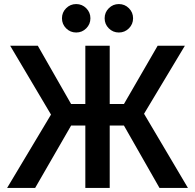

<svg xmlns="http://www.w3.org/2000/svg" viewBox="-20 -925 960 945"><path d="M231 -361 30 -700H166L330 -413H400V-700H520V-413H590L756 -700H890L689 -365L905 0H765L590 -307H520V0H400V-307H330L153 0H15ZM355 -765Q326 -765 305.5 -785.5Q285 -806 285 -835Q285 -864 305.5 -884.5Q326 -905 355 -905Q384 -905 404.5 -884.5Q425 -864 425 -835Q425 -806 404.5 -785.5Q384 -765 355 -765ZM565 -765Q536 -765 515.5 -785.5Q495 -806 495 -835Q495 -864 515.5 -884.5Q536 -905 565 -905Q594 -905 614.5 -884.5Q635 -864 635 -835Q635 -806 614.5 -785.5Q594 -765 565 -765Z"/></svg>

Font: PT Root UI Bold
Style: Regular
Weight: 700
Designer: Vitaly Kuzmin
Foundry: ParaType Ltd.
Version: Version 2.000G